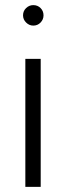

<svg xmlns="http://www.w3.org/2000/svg" viewBox="-20 -730 260 750"><path d="M79 -500H139V0H79ZM70 -670Q70 -687 82 -698.5Q94 -710 110 -710Q127 -710 138.5 -698.5Q150 -687 150 -670Q150 -654 138.5 -642Q127 -630 110 -630Q94 -630 82 -642Q70 -654 70 -670Z"/></svg>

Font: Oak Sans Light
Style: Regular
Weight: 400
Designer: Erik Kennedy, Walven
Foundry: Erik Kennedy, Walven
Version: Version 1.100;Glyphs 3.1.2 (3151)